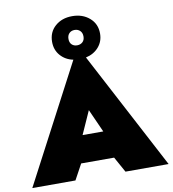

<svg xmlns="http://www.w3.org/2000/svg" viewBox="-103 -1012 985 1096"><g transform="rotate(-10 390.0 -463.5)"><path d="M251 -802Q251 -858 290 -892.5Q329 -927 389 -927Q449 -927 489 -892.5Q529 -858 529 -802Q529 -756 500.5 -723.5Q472 -691 426 -681L785 0H535L485 -90H294L245 0H-5L353 -681Q308 -690 279.5 -722.5Q251 -755 251 -802ZM346 -802Q346 -781 358 -769.5Q370 -758 389 -758Q408 -758 420.5 -769.5Q433 -781 433 -802Q433 -823 420.5 -835Q408 -847 389 -847Q370 -847 358 -835Q346 -823 346 -802ZM390 -382 330 -248H450Z"/></g></svg>

Font: Jost* Black
Style: Regular
Weight: 900
Version: Version 3.7